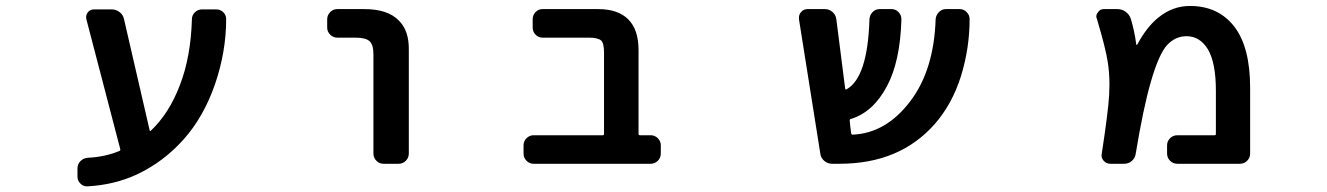

<svg xmlns="http://www.w3.org/2000/svg" viewBox="-20 -579 4540 657"><path d="M280.3 58.6Q279.3 58.6 277.3 58.6Q264.6 58.6 255.9 49.8Q245.1 40 245.1 25.4V-2.9Q245.1 -17.6 255.4 -27.8Q265.6 -38.1 280.3 -39.1Q339.8 -42 388.7 -62.5Q392.6 -64.5 391.6 -68.4L275.4 -513.7Q272.5 -526.4 280.3 -536.6Q288.1 -546.9 301.8 -546.9H362.3Q377 -546.9 389.2 -537.6Q401.4 -528.3 404.3 -513.7L492.2 -132.8Q493.2 -128.9 496.1 -131.8Q558.6 -190.4 595.7 -288.1Q632.8 -383.8 636.7 -512.7Q636.7 -527.3 647 -537.1Q657.2 -546.9 671.9 -546.9H719.7Q734.4 -546.9 744.1 -537.1Q753.9 -527.3 753.9 -513.7Q753.9 -402.3 715.8 -291Q676.8 -178.7 608.4 -102.1Q540 -25.4 449.2 17.6Q371.1 53.7 280.3 58.6Z M1292 -18.6Q1278.3 -18.6 1268.1 -28.8Q1257.8 -39.1 1257.8 -53.7V-393.6Q1257.8 -425.8 1244.6 -438Q1231.4 -450.2 1196.3 -450.2H1133.8Q1120.1 -450.2 1109.9 -460.4Q1099.6 -470.7 1099.6 -484.4V-512.7Q1099.6 -527.3 1109.9 -537.6Q1120.1 -547.9 1133.8 -547.9H1226.6Q1306.6 -547.9 1344.7 -508.8Q1379.9 -474.6 1378.9 -408.2V-53.7Q1378.9 -39.1 1368.7 -28.8Q1358.4 -18.6 1344.7 -18.6Z M1805.7 -18.6Q1792 -18.6 1781.7 -28.8Q1771.5 -39.1 1771.5 -53.7V-82Q1771.5 -95.7 1781.7 -106Q1792 -116.2 1805.7 -116.2H2043Q2046.9 -116.2 2046.9 -121.1V-399.4Q2046.9 -430.7 2037.1 -440.4Q2025.4 -450.2 1995.1 -450.2H1836.9Q1822.3 -450.2 1812.5 -460.4Q1802.7 -470.7 1802.7 -484.4V-512.7Q1802.7 -527.3 1812.5 -537.6Q1822.3 -547.9 1836.9 -547.9H2026.4Q2094.7 -547.9 2129.9 -512.7Q2165 -477.5 2165 -408.2V-121.1Q2165 -116.2 2169.9 -116.2H2207Q2220.7 -116.2 2231 -106Q2241.2 -95.7 2241.2 -82V-53.7Q2241.2 -39.1 2231 -28.8Q2220.7 -18.6 2207 -18.6Z M2827.1 -18.6Q2812.5 -18.6 2800.8 -28.3Q2789.1 -38.1 2787.1 -52.7L2713.9 -513.7Q2713.9 -515.6 2713.9 -518.6Q2713.9 -529.3 2720.7 -537.1Q2729.5 -547.9 2743.2 -547.9H2802.7Q2817.4 -547.9 2828.6 -538.1Q2839.8 -528.3 2841.8 -513.7L2872.1 -275.4Q2873 -271.5 2877 -273.4Q2949.2 -314.5 2955.1 -512.7Q2956.1 -527.3 2965.8 -537.6Q2975.6 -547.9 2990.2 -547.9H3030.3Q3044.9 -547.9 3054.7 -537.6Q3064.5 -527.3 3064.5 -512.7Q3060.5 -368.2 3014.6 -283.2Q2967.8 -195.3 2891.6 -171.9Q2886.7 -170.9 2887.7 -166Q2888.7 -158.2 2889.6 -145.5Q2891.6 -131.8 2892.6 -123Q2893.6 -118.2 2897.5 -118.2Q3011.7 -123 3094.7 -232.4Q3175.8 -338.9 3181.6 -512.7Q3182.6 -527.3 3192.9 -537.6Q3203.1 -547.9 3216.8 -547.9H3263.7Q3278.3 -547.9 3288.1 -537.1Q3297.9 -527.3 3297.9 -513.7Q3297.9 -415 3268.6 -319.3Q3238.3 -222.7 3178.7 -154.8Q3119.1 -86.9 3037.6 -52.7Q2956.1 -18.6 2852.5 -18.6Z M4008.8 -18.6Q3994.1 -18.6 3983.9 -28.8Q3973.6 -39.1 3973.6 -53.7V-82Q3973.6 -95.7 3983.9 -106Q3994.1 -116.2 4008.8 -116.2H4136.7Q4140.6 -116.2 4140.6 -121.1V-268.6Q4140.6 -364.3 4113.3 -410.2Q4085.9 -455.1 4040 -455.1Q4002 -455.1 3973.6 -424.8Q3945.3 -393.6 3918 -298.8Q3892.6 -211.9 3866.2 -52.7Q3864.3 -38.1 3853 -28.3Q3841.8 -18.6 3826.2 -18.6H3779.3Q3765.6 -18.6 3756.3 -29.3Q3747.1 -40 3750 -52.7Q3772.5 -199.2 3775.4 -254.9Q3776.4 -272.5 3776.4 -290Q3776.4 -331.1 3770.5 -367.2Q3763.7 -413.1 3733.4 -514.6Q3731.4 -518.6 3731.4 -522.5Q3731.4 -530.3 3737.3 -537.1Q3744.1 -547.9 3757.8 -547.9H3803.7Q3819.3 -547.9 3832 -538.6Q3844.7 -529.3 3849.6 -514.6Q3862.3 -471.7 3868.2 -426.8Q3868.2 -425.8 3869.1 -425.3Q3870.1 -424.8 3871.1 -425.8Q3904.3 -487.3 3943.4 -518.6Q3992.2 -558.6 4051.8 -558.6Q4149.4 -558.6 4204.1 -487.3Q4257.8 -417 4257.8 -278.3V-53.7Q4257.8 -39.1 4247.6 -28.8Q4237.3 -18.6 4222.7 -18.6Z"/></svg>

Font: Rounded-L Mgen+ 1m medium
Style: Regular
Weight: 500
Designer: [Source Han Sans]
Ryoko NISHIZUKA  (kana & ideographs); Paul D. Hunt (Latin, Greek & Cyrillic); Wenlong ZHANG  (bopomofo
Version: Version 1.059.20150602